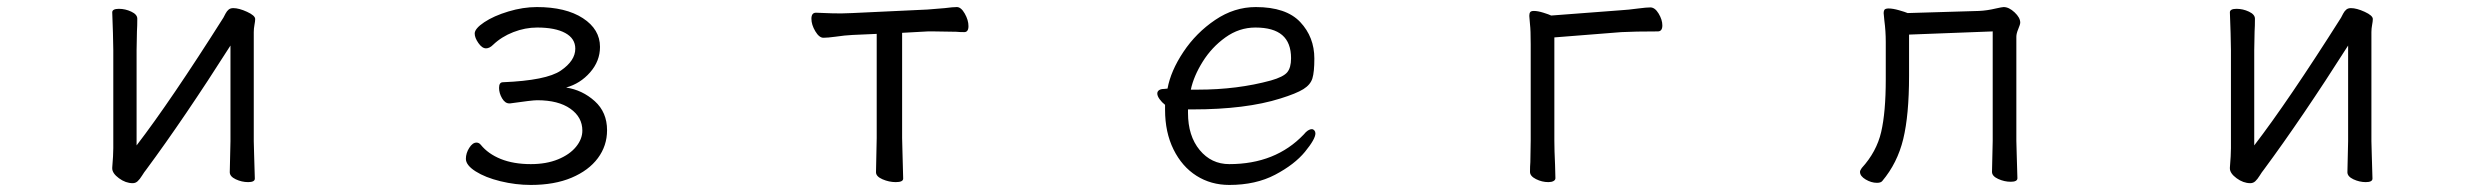

<svg xmlns="http://www.w3.org/2000/svg" viewBox="-20 -506 7040 544"><path d="M394 -25Q389 -19 382.5 -8.5Q376 2 370 7.5Q364 13 356 13Q336 13 317 -1Q298 -15 298 -29V-31Q301 -67 301 -86V-364L300 -413L298 -471Q298 -481 317 -481Q335 -481 352 -473Q369 -465 369 -453Q369 -432 368 -417L367 -364V-94Q463 -219 613 -456Q615 -460 619 -467.5Q623 -475 628 -479Q633 -483 641 -483Q657 -483 680 -472.5Q703 -462 703 -452Q703 -446 701 -435.5Q699 -425 699 -415V-106L700 -68L702 0Q702 10 683 10Q665 10 648 2Q631 -6 631 -18L633 -106V-377Q502 -171 394 -25Z M1394 -257Q1394 -273 1405 -273Q1528 -278 1569 -306Q1610 -334 1610 -368Q1610 -397 1581.5 -412.5Q1553 -428 1502 -428Q1468 -428 1434.5 -415Q1401 -402 1377 -379Q1367 -369 1357 -369Q1346 -369 1335.5 -384Q1325 -399 1325 -411Q1325 -425 1352 -443Q1379 -461 1420.5 -473.5Q1462 -486 1501 -486Q1583 -486 1631.5 -454.5Q1680 -423 1680 -373Q1680 -333 1652 -301Q1624 -269 1584 -258Q1630 -251 1665 -219.5Q1700 -188 1700 -137Q1700 -93 1674 -58Q1648 -23 1599.5 -2.5Q1551 18 1484 18Q1441 18 1398 7.5Q1355 -3 1327.5 -20.5Q1300 -38 1300 -56Q1300 -72 1309.5 -87Q1319 -102 1330 -102Q1337 -102 1342 -96Q1363 -70 1399 -55.5Q1435 -41 1484 -41Q1528 -41 1561 -54.5Q1594 -68 1612 -90Q1630 -112 1630 -136Q1630 -174 1596 -198Q1562 -222 1502 -222Q1488 -222 1425 -213H1423Q1411 -213 1402.5 -227.5Q1394 -242 1394 -257Z M2347 -402Q2325 -399 2313 -399Q2301 -399 2290 -417.5Q2279 -436 2279 -453Q2279 -470 2292 -470Q2300 -470 2318 -469Q2336 -468 2364 -468L2395 -469L2608 -479L2657 -483Q2680 -486 2691 -486Q2703 -486 2713.5 -467.5Q2724 -449 2724 -432Q2724 -415 2712 -415Q2699 -415 2689 -416L2626 -417H2609L2536 -413V-115L2537 -75L2539 0Q2539 10 2518 10Q2499 10 2480.5 2Q2462 -6 2462 -18L2464 -115V-410L2396 -407Q2374 -406 2347 -402Z M3463 -41Q3594 -41 3674 -125Q3686 -140 3697 -140Q3701 -140 3704 -136.5Q3707 -133 3707 -128Q3707 -112 3677.5 -76Q3648 -40 3593 -11Q3538 18 3463 18Q3411 18 3370 -8Q3329 -34 3305 -82.5Q3281 -131 3281 -195V-209Q3272 -216 3265.5 -225Q3259 -234 3259 -241Q3259 -247 3264 -250.5Q3269 -254 3278 -254L3288 -255Q3297 -305 3333 -359Q3369 -413 3423 -449.5Q3477 -486 3538 -486Q3624 -486 3664 -443.5Q3704 -401 3704 -340Q3704 -302 3698.5 -284Q3693 -266 3673 -253.5Q3653 -241 3608 -227Q3510 -196 3359 -196H3346V-186Q3346 -121 3379 -81Q3412 -41 3463 -41ZM3581 -278Q3616 -288 3627 -301Q3638 -314 3638 -341Q3638 -385 3613 -406.5Q3588 -428 3537 -428Q3491 -428 3452 -400Q3413 -372 3387.5 -331Q3362 -290 3354 -252H3374Q3486 -252 3581 -278Z M4315 -437 4313 -461Q4313 -468 4315.5 -471.5Q4318 -475 4326 -475Q4337 -475 4353 -470Q4369 -465 4375 -462L4573 -477Q4592 -478 4622 -482Q4645 -485 4656 -485Q4669 -485 4679.5 -467.5Q4690 -450 4690 -434Q4690 -417 4677 -417Q4611 -417 4574 -415L4384 -400V-107Q4384 -81 4386 -39L4387 -1Q4387 4 4381.5 7Q4376 10 4367 10Q4349 10 4332 1.5Q4315 -7 4315 -19Q4315 -35 4316 -47L4317 -108V-380Q4317 -421 4315 -437Z M5389 -408V-291Q5389 -180 5372.5 -112Q5356 -44 5313 7Q5309 12 5298 12Q5282 12 5266 2.5Q5250 -7 5250 -19Q5250 -23 5255 -30Q5297 -76 5310 -132Q5323 -188 5323 -281V-387Q5323 -418 5319 -448L5317 -469Q5317 -474 5319 -478Q5322 -482 5331 -482Q5343 -482 5360.5 -477Q5378 -472 5385 -469L5587 -475Q5610 -476 5635 -482Q5653 -486 5657 -486Q5672 -486 5688 -471Q5704 -456 5704 -442Q5704 -437 5698.5 -424Q5693 -411 5693 -402V-107L5694 -69L5696 -1Q5696 9 5677 9Q5659 9 5641.5 1Q5624 -7 5624 -19L5626 -107V-417Z M6394 -25Q6389 -19 6382.5 -8.5Q6376 2 6370 7.5Q6364 13 6356 13Q6336 13 6317 -1Q6298 -15 6298 -29V-31Q6301 -67 6301 -86V-364L6300 -413L6298 -471Q6298 -481 6317 -481Q6335 -481 6352 -473Q6369 -465 6369 -453Q6369 -432 6368 -417L6367 -364V-94Q6463 -219 6613 -456Q6615 -460 6619 -467.5Q6623 -475 6628 -479Q6633 -483 6641 -483Q6657 -483 6680 -472.5Q6703 -462 6703 -452Q6703 -446 6701 -435.5Q6699 -425 6699 -415V-106L6700 -68L6702 0Q6702 10 6683 10Q6665 10 6648 2Q6631 -6 6631 -18L6633 -106V-377Q6502 -171 6394 -25Z"/></svg>

Font: Iansui
Style: Regular
Weight: 400
Designer: But Ko / Fontworks Inc.
Foundry: zi-hi.com / Fontworks Inc.
Version: Version 1.002